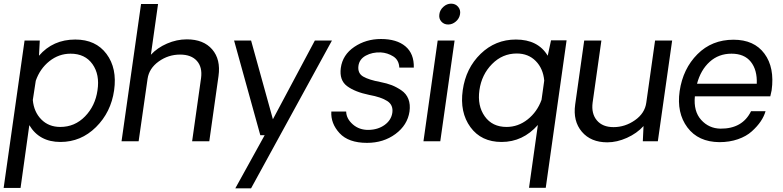

<svg xmlns="http://www.w3.org/2000/svg" viewBox="-57 -771 4275 1048"><path d="M354 -555.2Q465.8 -555.2 524.4 -476.6Q583 -397.9 565.9 -278.1Q548.8 -158.2 466.8 -77.1Q384.8 3.9 272.9 3.9Q157.7 3.9 103 -87.9L55.2 254.9H-37.1L77.1 -549.8H160.2L155.8 -466.8Q231.9 -555.2 354 -555.2ZM272 -78.1Q351.1 -78.1 407 -135.5Q462.9 -192.9 475.1 -277.8Q488.3 -363.8 447.8 -420.9Q407.2 -478 328.1 -478Q264.2 -478 212.6 -437Q161.1 -396 138.2 -330.1L122.1 -225.1Q127.9 -160.2 168.5 -119.1Q209 -78.1 272 -78.1Z M962.9 -556.2Q1053.7 -556.2 1101.1 -501.5Q1148.4 -446.8 1135.7 -356L1085.4 0H991.7L1040.5 -345.2Q1048.3 -404.3 1017.6 -438.7Q986.8 -473.1 925.8 -473.1Q861.8 -473.1 809.3 -435.5Q756.8 -397.9 748.5 -340.8L699.7 0H606.4L712.9 -749H805.7L766.6 -472.2Q801.8 -510.3 854.7 -533.2Q907.7 -556.2 962.9 -556.2Z M1754.9 -549.8 1313.5 256.8H1227.5L1387.7 -33.2H1363.8L1220.7 -549.8H1313.5L1432.6 -120.1L1661.6 -549.8Z M1946.3 8.8Q1845.2 8.8 1796.4 -44.2Q1747.6 -97.2 1751.5 -162.1H1832.5Q1833.5 -123 1868.9 -92Q1904.3 -61 1955.3 -62Q2006.3 -63 2042.5 -89.1Q2078.6 -115.2 2084.5 -155.8Q2090.3 -197.8 2056.9 -219.5Q2023.4 -241.2 1958.5 -252.9Q1880.4 -269 1837.4 -301Q1794.4 -333 1803.2 -399.9Q1813 -471.7 1876.7 -514.9Q1940.4 -558.1 2022.5 -558.1Q2108.4 -558.1 2156 -518.1Q2203.6 -478 2201.7 -401.9H2122.6Q2120.6 -443.8 2089.1 -463.4Q2057.6 -482.9 2021.5 -484.9Q1975.6 -486.8 1939.9 -467.5Q1904.3 -448.2 1899.4 -411.1Q1894.5 -371.1 1925.5 -353Q1956.5 -335 2019.5 -323.2Q2054.7 -316.4 2081.1 -306.2Q2107.4 -295.9 2134 -277.8Q2160.6 -259.8 2172.1 -230.5Q2183.6 -201.2 2178.2 -162.1Q2167 -87.9 2101.6 -39.6Q2036.1 8.8 1946.3 8.8Z M2341.3 -693.8Q2344.2 -716.8 2363.3 -733.9Q2382.3 -751 2405.3 -751Q2429.2 -751 2443.6 -733.9Q2458 -716.8 2454.1 -693.8Q2450.2 -669.9 2431.2 -653.6Q2412.1 -637.2 2389.2 -637.2Q2366.2 -637.2 2351.8 -653.6Q2337.4 -669.9 2341.3 -693.8ZM2332 -549.8H2424.3L2346.2 0H2254.4Z M3035.6 -550.8 2921.9 253.9H2830.6L2878.9 -88.9Q2796.9 3.9 2680.7 3.9Q2569.8 3.9 2510.7 -77.1Q2451.7 -158.2 2468.8 -278.8Q2485.8 -398.9 2566.4 -477.1Q2647 -555.2 2758.8 -555.2Q2879.9 -555.2 2932.6 -466.8L2950.7 -550.8ZM2708 -78.1Q2771 -78.1 2823 -119.1Q2875 -160.2 2898.9 -226.1L2913.6 -331.1Q2907.7 -397 2867.2 -438Q2826.7 -479 2763.7 -479Q2685.5 -479 2628.7 -421.4Q2571.8 -363.8 2559.8 -278.8Q2547.9 -193.8 2588.9 -136Q2629.9 -78.1 2708 -78.1Z M3611.8 -549.8 3533.7 0H3451.7L3455.6 -83Q3419.4 -43 3365 -18.6Q3310.5 5.9 3257.8 5.9Q3168 5.9 3118.9 -52Q3069.8 -109.9 3082.5 -200.2L3131.8 -549.8H3225.6L3177.7 -210.9Q3169.9 -150.9 3200.9 -114Q3231.9 -77.1 3292 -77.1Q3355 -77.1 3408.9 -115Q3462.9 -152.8 3470.7 -210.9L3518.6 -549.8Z M4154.8 -277.8Q4148.9 -248 4147.5 -245.1H3735.8Q3728 -163.1 3770.3 -116.5Q3812.5 -69.8 3875.5 -68.8Q3995.6 -67.9 4042.5 -164.1H4121.6Q4113.8 -136.2 4095.2 -108.6Q4076.7 -81.1 4046.6 -54Q4016.6 -26.9 3970.7 -11Q3924.8 4.9 3869.6 4.9Q3754.4 3.9 3695.1 -75.4Q3635.7 -154.8 3652.8 -273.9Q3670.9 -396 3749.8 -475.1Q3828.6 -554.2 3946.8 -554.2Q4059.6 -554.2 4115.7 -478Q4171.9 -401.9 4154.8 -277.8ZM3747.6 -314H4073.7Q4076.7 -389.2 4041.3 -433.6Q4005.9 -478 3935.8 -478Q3865.7 -478 3816.7 -433.6Q3767.6 -389.2 3747.6 -314Z"/></svg>

Font: Oakes Grotesk
Style: Italic
Weight: 400
Designer: Samuel Oakes
Foundry: Samuel Oakes
Version: Version 1.0 | wf-rip DC20170320